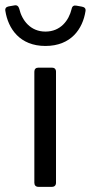

<svg xmlns="http://www.w3.org/2000/svg" viewBox="-52 -724 351 744"><path d="M-31.2 -681.6C-20.5 -613.3 24.4 -545.9 124 -545.9C223.6 -545.9 268.6 -612.3 279.3 -680.7C281.2 -691.4 275.4 -696.3 265.6 -698.2L244.1 -702.1C234.4 -704.1 227.5 -700.2 225.6 -689.5C214.8 -644.5 182.6 -601.6 124 -601.6C66.4 -601.6 33.2 -644.5 22.5 -690.4C19.5 -700.2 13.7 -705.1 3.9 -703.1L-18.6 -699.2C-28.3 -697.3 -33.2 -691.4 -31.2 -681.6ZM81.1 -446.3V-15.6C81.1 -5.9 86.9 0 96.7 0H149.4C159.2 0 165 -5.9 165 -15.6V-446.3C165 -456.1 159.2 -461.9 149.4 -461.9H96.7C86.9 -461.9 81.1 -456.1 81.1 -446.3Z"/></svg>

Font: Ed Sans Neue
Style: Regular
Weight: 400
Designer: Stephen Hutchings
Version: Version 1.004;PS 001.004;hotconv 1.0.88;makeotf.lib2.5.64775